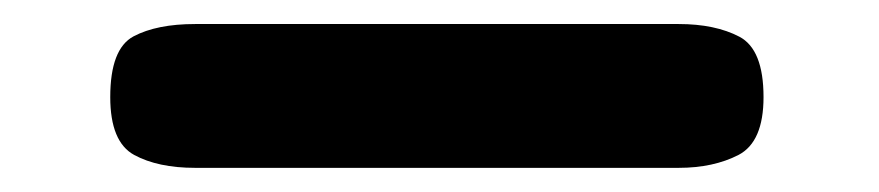

<svg xmlns="http://www.w3.org/2000/svg" viewBox="-20 -140 728 159"><path d="M542 -1H141.6Q110.8 -1 91.1 -11.7Q71.3 -22.5 71.3 -59.6Q71.3 -99.6 90.6 -109.9Q109.9 -120.1 141.6 -120.1H542Q572.3 -120.1 592.3 -109.6Q612.3 -99.1 612.3 -59.6Q612.3 -22.5 591.6 -11.7Q570.8 -1 542 -1Z"/></svg>

Font: Dangrek
Style: Regular
Weight: 400
Designer: Danh Hong
Version: Version 8.001; ttfautohint (v1.8.3)